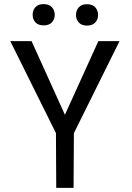

<svg xmlns="http://www.w3.org/2000/svg" viewBox="-20 -910 640 930"><path d="M294.4 -354 456.5 -710.9H559.1L337.9 -265.1L336.4 0H252.4L251 -265.1L29.8 -710.9H132.8ZM138.2 -838.4Q138.2 -860.4 151.6 -875.2Q165 -890.1 191.4 -890.1Q217.8 -890.1 231.4 -875.2Q245.1 -860.4 245.1 -838.4Q245.1 -816.4 231.4 -801.8Q217.8 -787.1 191.4 -787.1Q165 -787.1 151.6 -801.8Q138.2 -816.4 138.2 -838.4ZM348.1 -837.4Q348.1 -859.4 361.6 -874.5Q375 -889.6 401.4 -889.6Q427.7 -889.6 441.4 -874.5Q455.1 -859.4 455.1 -837.4Q455.1 -815.9 441.4 -801Q427.7 -786.1 401.4 -786.1Q375 -786.1 361.6 -801Q348.1 -815.9 348.1 -837.4Z"/></svg>

Font: Roboto Mono
Style: Regular
Weight: 400
Designer: Google
Version: Version 2.000985; 2015; ttfautohint (v1.3)